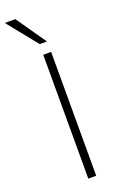

<svg xmlns="http://www.w3.org/2000/svg" viewBox="-207 -981 639 1027"><g transform="rotate(-20 112.5 -467.5)"><path d="M105 0V-705H150V0ZM107 -765 -30 -935H30L148 -765Z"/></g></svg>

Font: Nunito Sans 10pt ExtraLight
Style: Regular
Weight: 250
Designer: Vernon Adams
Foundry: Vernon Adams
Version: Version 3.101;gftools[0.9.27]